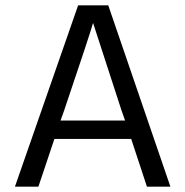

<svg xmlns="http://www.w3.org/2000/svg" viewBox="-20 -697 695 720"><path d="M221 -284 207 -245H449L435 -285L329 -611Q317 -568 221 -284ZM124 3H36L273 -677H386L619 3H531L472 -176H184Z"/></svg>

Font: Hind Siliguri Fixed
Style: Regular
Weight: 400
Designer: Jyotish Sonowal
Foundry: Indian Type Foundry
Version: Version 1.001;October 28, 2021;FontCreator 12.0.0.2565 64-bi